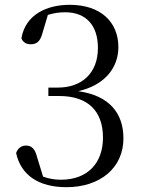

<svg xmlns="http://www.w3.org/2000/svg" viewBox="-20 -763 597 798"><path d="M256 15C396 15 493 -65 493 -188C493 -293 434 -366 305 -384C416 -409 472 -482 472 -567C472 -672 398 -743 270 -743C175 -743 86 -703 69 -604C75 -587 90 -579 107 -579C132 -579 147 -590 156 -624L179 -701C204 -709 227 -712 251 -712C338 -712 387 -657 387 -564C387 -457 318 -399 221 -399H181V-364H226C346 -364 408 -301 408 -191C408 -85 344 -16 233 -16C205 -16 181 -21 159 -29L135 -107C126 -144 112 -158 88 -158C69 -158 54 -147 47 -127C67 -34 142 15 256 15Z"/></svg>

Font: Noto Serif CJK KR
Style: Regular
Weight: 400
Designer: Ryoko NISHIZUKA 西塚涼子 (kana & ideographs); Frank Grießhammer (Latin, Greek & Cyrillic); Wenlong ZHANG 张文龙 (bopomofo); San
Foundry: Adobe
Version: Version 2.001;hotconv 1.1.0;makeotfexe 2.6.0